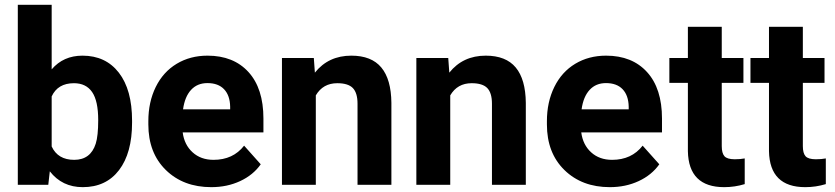

<svg xmlns="http://www.w3.org/2000/svg" viewBox="-20 -770 3480 800"><path d="M530.3 -259.3Q530.3 -132.3 476.1 -61.3Q421.9 9.8 324.7 9.8Q238.8 9.8 187.5 -56.2L181.2 0H54.2V-750H195.3V-481Q244.1 -538.1 323.7 -538.1Q420.4 -538.1 475.3 -467Q530.3 -396 530.3 -267.1ZM389.2 -269.5Q389.2 -349.6 363.8 -386.5Q338.4 -423.3 288.1 -423.3Q220.7 -423.3 195.3 -368.2V-159.7Q221.2 -104 289.1 -104Q357.4 -104 378.9 -171.4Q389.2 -203.6 389.2 -269.5Z M860.4 9.8Q744.1 9.8 671.1 -61.5Q598.1 -132.8 598.1 -251.5V-265.1Q598.1 -344.7 628.9 -407.5Q659.7 -470.2 716.1 -504.2Q772.5 -538.1 844.7 -538.1Q953.1 -538.1 1015.4 -469.7Q1077.6 -401.4 1077.6 -275.9V-218.3H741.2Q748 -166.5 782.5 -135.3Q816.9 -104 869.6 -104Q951.2 -104 997.1 -163.1L1066.4 -85.4Q1034.7 -40.5 980.5 -15.4Q926.3 9.8 860.4 9.8ZM844.2 -423.8Q802.2 -423.8 776.1 -395.5Q750 -367.2 742.7 -314.5H939V-325.7Q938 -372.6 913.6 -398.2Q889.2 -423.8 844.2 -423.8Z M1287.6 -528.3 1292 -467.3Q1348.6 -538.1 1443.8 -538.1Q1527.8 -538.1 1568.8 -488.8Q1609.9 -439.5 1610.8 -341.3V0H1469.7V-337.9Q1469.7 -382.8 1450.2 -403.1Q1430.7 -423.3 1385.3 -423.3Q1325.7 -423.3 1295.9 -372.6V0H1154.8V-528.3Z M1847.7 -528.3 1852.1 -467.3Q1908.7 -538.1 2003.9 -538.1Q2087.9 -538.1 2128.9 -488.8Q2169.9 -439.5 2170.9 -341.3V0H2029.8V-337.9Q2029.8 -382.8 2010.3 -403.1Q1990.7 -423.3 1945.3 -423.3Q1885.7 -423.3 1856 -372.6V0H1714.8V-528.3Z M2521 9.8Q2404.8 9.8 2331.8 -61.5Q2258.8 -132.8 2258.8 -251.5V-265.1Q2258.8 -344.7 2289.6 -407.5Q2320.3 -470.2 2376.7 -504.2Q2433.1 -538.1 2505.4 -538.1Q2613.8 -538.1 2676 -469.7Q2738.3 -401.4 2738.3 -275.9V-218.3H2401.9Q2408.7 -166.5 2443.1 -135.3Q2477.5 -104 2530.3 -104Q2611.8 -104 2657.7 -163.1L2727.1 -85.4Q2695.3 -40.5 2641.1 -15.4Q2586.9 9.8 2521 9.8ZM2504.9 -423.8Q2462.9 -423.8 2436.8 -395.5Q2410.6 -367.2 2403.3 -314.5H2599.6V-325.7Q2598.6 -372.6 2574.2 -398.2Q2549.8 -423.8 2504.9 -423.8Z M2987.3 -658.2V-528.3H3077.6V-424.8H2987.3V-161.1Q2987.3 -131.8 2998.5 -119.1Q3009.8 -106.4 3041.5 -106.4Q3064.9 -106.4 3083 -109.9V-2.9Q3041.5 9.8 2997.6 9.8Q2849.1 9.8 2846.2 -140.1V-424.8H2769V-528.3H2846.2V-658.2Z M3325.2 -658.2V-528.3H3415.5V-424.8H3325.2V-161.1Q3325.2 -131.8 3336.4 -119.1Q3347.7 -106.4 3379.4 -106.4Q3402.8 -106.4 3420.9 -109.9V-2.9Q3379.4 9.8 3335.4 9.8Q3187 9.8 3184.1 -140.1V-424.8H3106.9V-528.3H3184.1V-658.2Z"/></svg>

Font: Shabnam FD
Style: Bold
Weight: 700
Foundry: DejaVu fonts team - Redesigned by Saber Rastikerdar - Based on Vazir font
Version: Version 5.00;October 20, 2019;FontCreator 12.0.0.2547 64-bit